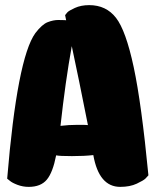

<svg xmlns="http://www.w3.org/2000/svg" viewBox="-20 -729 608 749"><path d="M449 0Q366 0 344 -124Q309 -120 260.5 -120Q212 -120 199 -123Q186 -56 162.5 -28Q139 0 92 0Q69 0 48 -8Q27 -16 18 -24L8 -32Q47 -502 118 -600Q144 -634 166 -642.5Q188 -651 207 -651Q226 -651 231 -650.5Q236 -650 238 -650L234 -670Q237 -674 242.5 -680.5Q248 -687 272 -698Q296 -709 328 -709Q394 -709 432.5 -659.5Q471 -610 501.5 -467.5Q532 -325 559 -45Q555 -40 547.5 -32.5Q540 -25 513.5 -12.5Q487 0 449 0ZM216 -238Q248 -242 283 -242Q318 -242 323 -241Q287 -423 260 -549Q235 -411 216 -238Z"/></svg>

Font: Chela One
Style: Regular
Weight: 400
Designer: Miguel Hernandez
Foundry: LatinoType
Version: Version 1.001